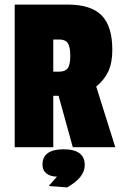

<svg xmlns="http://www.w3.org/2000/svg" viewBox="-20 -641 534 836"><path d="M469 -424Q469 -368 452 -331Q435 -294 399 -264L482 0H297L235 -224H212V0H44V-621H276Q376 -621 422.5 -574Q469 -527 469 -424ZM239 -469H212V-329H238Q264 -329 275 -344Q286 -359 286 -398.5Q286 -438 275 -453.5Q264 -469 239 -469ZM165 76Q165 9 257 9Q349 9 349 78Q349 132 272 175L192 169L228 128Q200 128 182.5 114.5Q165 101 165 76Z"/></svg>

Font: Passion One
Style: Regular
Weight: 400
Designer: Alejandro Lo Celso
Foundry: Fontstage
Version: Version 1.001